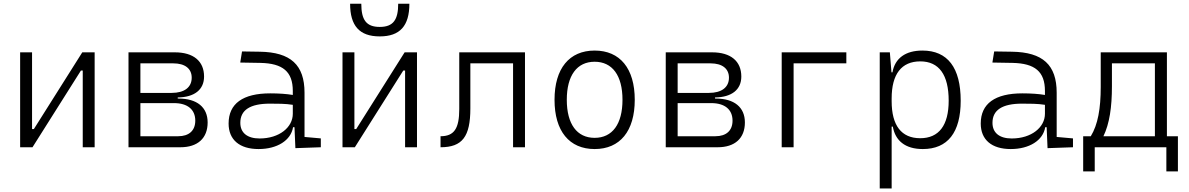

<svg xmlns="http://www.w3.org/2000/svg" viewBox="-20 -803 6485 1047"><path d="M89.8 0H157.2L421.4 -418.5H431.2V0H496.1V-517.6H428.7L164.6 -99.1H154.8V-517.6H89.8Z M680.7 0H963.9C1058.1 0 1112.3 -49.3 1112.3 -135.3C1112.3 -218.3 1054.2 -265.6 953.1 -265.6H949.2V-271.5C1040.5 -272.9 1092.8 -314 1092.8 -385.7C1092.8 -469.7 1034.7 -517.6 933.6 -517.6H680.7ZM745.6 -60.1V-240.7H928.7C1002.4 -240.7 1044.9 -206.1 1044.9 -145C1044.9 -90.8 1010.7 -60.1 951.7 -60.1ZM745.6 -296.4V-457.5H925.3C988.8 -457.5 1025.4 -428.7 1025.4 -379.4C1025.4 -326.7 985.4 -296.4 916 -296.4Z M1590.8 4.9 1729.5 0V-48.3L1640.6 -56.2V-297.4C1640.6 -448.7 1565.4 -518.6 1396.5 -521L1299.8 -522.5L1290 -461.9L1399.9 -460C1522 -457.5 1576.7 -412.6 1576.7 -307.1V-285.2C1543 -291 1500 -293.9 1453.6 -293.9C1304.2 -293.9 1226.6 -237.8 1226.6 -129.4C1226.6 -41 1286.1 9.8 1390.1 9.8C1491.2 9.8 1566.4 -37.1 1578.1 -109.4H1585.9ZM1576.7 -231.4V-182.6C1576.7 -108.9 1503.4 -47.9 1395.5 -47.9C1328.6 -47.9 1290.5 -78.6 1290.5 -133.3C1290.5 -203.1 1344.2 -237.8 1451.7 -237.8C1492.2 -237.8 1538.6 -237.8 1576.7 -231.4Z M1847.7 0H1915L2179.2 -418.5H2189V0H2253.9V-517.6H2186.5L1922.4 -99.1H1912.6V-517.6H1847.7ZM2050.8 -604.5C2161.1 -604.5 2212.4 -662.1 2212.4 -782.7H2151.4C2151.4 -696.3 2125.5 -656.2 2050.8 -656.2C1977.5 -656.2 1950.2 -694.3 1950.2 -782.7H1889.2C1889.2 -663.1 1939.5 -604.5 2050.8 -604.5Z M2382.3 0C2501 0 2544.9 -57.6 2544.9 -211.9V-457.5H2777.8V0H2842.8V-517.6H2484.4V-208.5C2484.4 -101.1 2456.1 -60.1 2382.3 -60.1Z M3222.7 9.8C3360.8 9.8 3441.4 -87.9 3441.4 -258.8C3441.4 -429.7 3360.8 -527.3 3222.7 -527.3C3084.5 -527.3 3003.9 -429.7 3003.9 -258.8C3003.9 -87.9 3084.5 9.8 3222.7 9.8ZM3222.7 -51.3C3126 -51.3 3070.8 -126.5 3070.8 -258.8C3070.8 -391.1 3126 -466.3 3222.7 -466.3C3319.3 -466.3 3374.5 -391.1 3374.5 -258.8C3374.5 -126.5 3319.3 -51.3 3222.7 -51.3Z M3610.4 0H3893.6C3987.8 0 4042 -49.3 4042 -135.3C4042 -218.3 3983.9 -265.6 3882.8 -265.6H3878.9V-271.5C3970.2 -272.9 4022.5 -314 4022.5 -385.7C4022.5 -469.7 3964.4 -517.6 3863.3 -517.6H3610.4ZM3675.3 -60.1V-240.7H3858.4C3932.1 -240.7 3974.6 -206.1 3974.6 -145C3974.6 -90.8 3940.4 -60.1 3881.3 -60.1ZM3675.3 -296.4V-457.5H3855C3918.5 -457.5 3955.1 -428.7 3955.1 -379.4C3955.1 -326.7 3915 -296.4 3845.7 -296.4Z M4242.7 0H4307.6V-457.5H4595.2V-517.6H4242.7Z M4777.3 224.6H4842.3V-112.8H4848.6C4861.8 -36.6 4915.5 9.8 5012.2 9.8C5147.9 9.8 5218.8 -80.6 5218.8 -253.9C5218.8 -433.6 5147.5 -527.3 5010.3 -527.3C4918 -527.3 4860.4 -485.8 4846.7 -408.7H4841.3L4832.5 -517.6H4777.3ZM4842.3 -251V-266.1C4842.3 -398.9 4896 -468.3 4998.5 -468.3C5100.6 -468.3 5153.3 -395 5153.3 -253.9C5153.3 -119.6 5100.1 -49.3 4998 -49.3C4895.5 -49.3 4842.3 -118.7 4842.3 -251Z M5692.4 4.9 5831.1 0V-48.3L5742.2 -56.2V-297.4C5742.2 -448.7 5667 -518.6 5498 -521L5401.4 -522.5L5391.6 -461.9L5501.5 -460C5623.5 -457.5 5678.2 -412.6 5678.2 -307.1V-285.2C5644.5 -291 5601.6 -293.9 5555.2 -293.9C5405.8 -293.9 5328.1 -237.8 5328.1 -129.4C5328.1 -41 5387.7 9.8 5491.7 9.8C5592.8 9.8 5668 -37.1 5679.7 -109.4H5687.5ZM5678.2 -231.4V-182.6C5678.2 -108.9 5605 -47.9 5497.1 -47.9C5430.2 -47.9 5392.1 -78.6 5392.1 -133.3C5392.1 -203.1 5445.8 -237.8 5553.2 -237.8C5593.8 -237.8 5640.1 -237.8 5678.2 -231.4Z M5886.7 131.8H5949.7V0H6340.3V131.8H6403.3V-60.1H6343.3V-517.6H5982.4V-329.1C5982.4 -210.4 5966.8 -123 5928.2 -60.1H5886.7ZM6277.8 -60.1H5997.1C6030.3 -128.9 6043.5 -218.3 6043.5 -332.5V-457.5H6277.8Z"/></svg>

Font: Cascadia Mono NF Light
Style: Regular
Weight: 300
Monospace: yes
Designer: Aaron Bell
Foundry: Saja Typeworks
Version: Version 2404.023